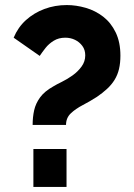

<svg xmlns="http://www.w3.org/2000/svg" viewBox="-20 -739 530 759"><path d="M109 -245Q109 -276 115 -303Q121 -330 138.5 -354Q156 -378 190 -397Q203 -405 224.5 -415.5Q246 -426 267 -441Q288 -456 302.5 -476Q317 -496 317 -520Q317 -542 305.5 -557.5Q294 -573 276.5 -581.5Q259 -590 238 -590Q212 -590 192.5 -578Q173 -566 160 -549.5Q147 -533 137 -518L34 -590Q51 -631 82.5 -659.5Q114 -688 155.5 -703.5Q197 -719 244 -719Q281 -719 319 -708Q357 -697 388 -673Q419 -649 437.5 -610.5Q456 -572 456 -519Q456 -490 450.5 -466.5Q445 -443 433 -423.5Q421 -404 403 -387.5Q385 -371 363 -356Q335 -338 307 -323.5Q279 -309 260 -291Q241 -273 241 -245ZM112 0V-150H243V0Z"/></svg>

Font: Raleway Thin ExtraBold
Style: Regular
Weight: 800
Version: Version 4.026